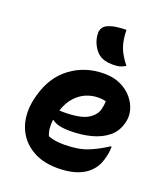

<svg xmlns="http://www.w3.org/2000/svg" viewBox="-149 -917 898 1033"><g transform="rotate(20 300.0 -401.0)"><path d="M365 -552Q419 -552 459.5 -533Q500 -514 526 -483Q552 -452 561.5 -416.5Q571 -381 563 -349L561 -341Q548 -290 510 -259Q472 -228 417 -213.5Q362 -199 296 -199Q222 -199 195 -223H190Q187 -199 189 -176Q191 -153 200 -133Q222 -125 244 -122Q266 -119 290 -119Q370 -119 423.5 -140Q477 -161 530 -196H536Q535 -161 528 -135Q518 -95 502.5 -72.5Q487 -50 467 -34Q408 12 301 12Q227 12 173.5 -14Q120 -40 88.5 -84.5Q57 -129 49.5 -186.5Q42 -244 59 -307L62 -318Q93 -431 175 -491.5Q257 -552 365 -552ZM378 -420Q345 -420 312 -407Q279 -394 250.5 -364Q222 -334 205 -283Q216 -282 225 -282Q323 -282 364.5 -306Q406 -330 416 -367Q423 -398 423 -415Q415 -417 405 -418.5Q395 -420 378 -420ZM396 -814Q397 -755 412 -715Q427 -675 462 -632Q445 -621 429 -617Q413 -613 391 -613Q339 -613 310 -635Q288 -652 273 -682.5Q258 -713 258 -747Q258 -762 266 -775.5Q274 -789 290 -796Q311 -806 339.5 -810Q368 -814 396 -814Z"/></g></svg>

Font: Recursive Sn Csl St XBd
Style: Italic
Weight: 800
Italic angle: -15°
Version: Version 1.079;hotconv 1.0.112;makeotfexe 2.5.65598; ttfautoh